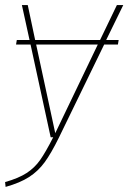

<svg xmlns="http://www.w3.org/2000/svg" viewBox="-26 -539 504 754"><path d="M391 -382H440L437 -364H383L205 2Q175 63 149.5 98Q124 133 88.5 156Q53 179 -4 195L-6 176Q47 161 78.5 140.5Q110 120 131.5 89.5Q153 59 183 0H173L94 -364H37L40 -382H90L60 -519H83L112 -382H367L433 -519H458ZM191 -16 358 -364H116Z"/></svg>

Font: Fira Sans Thin
Style: Italic
Weight: 250
Italic angle: -8°
Designer: Carrois Corporate & Edenspiekermann AG
Foundry: Carrois Corporate GbR & Edenspiekermann AG
Version: Version 4.203